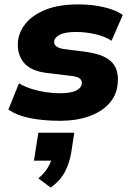

<svg xmlns="http://www.w3.org/2000/svg" viewBox="-20 -537 600 871"><path d="M253 11Q177 11 117 -1Q57 -13 18 -40L66 -159Q91 -144 122.5 -134Q154 -124 187.5 -119Q221 -114 251 -114Q300 -114 324 -125.5Q348 -137 351 -156Q353 -171 343 -180Q333 -189 308 -192L193 -206Q117 -215 86 -255.5Q55 -296 62 -354Q68 -397 99.5 -434Q131 -471 189.5 -494Q248 -517 336 -517Q376 -517 413.5 -511.5Q451 -506 483 -495.5Q515 -485 537 -469L486 -352Q456 -372 412 -382Q368 -392 326 -392Q275 -392 251.5 -379.5Q228 -367 226 -351Q224 -337 234 -328Q244 -319 267 -315L374 -301Q457 -289 489.5 -252.5Q522 -216 513 -150Q507 -101 472.5 -64.5Q438 -28 381.5 -8.5Q325 11 253 11ZM210 314 154 272Q182 249 198 221.5Q214 194 217 172L248 192H134L154 65H317L303 156Q295 204 274 243.5Q253 283 210 314Z"/></svg>

Font: Nunito Sans 7pt Black
Style: Italic
Weight: 900
Italic angle: -9°
Version: Version 3.101;gftools[0.9.27]